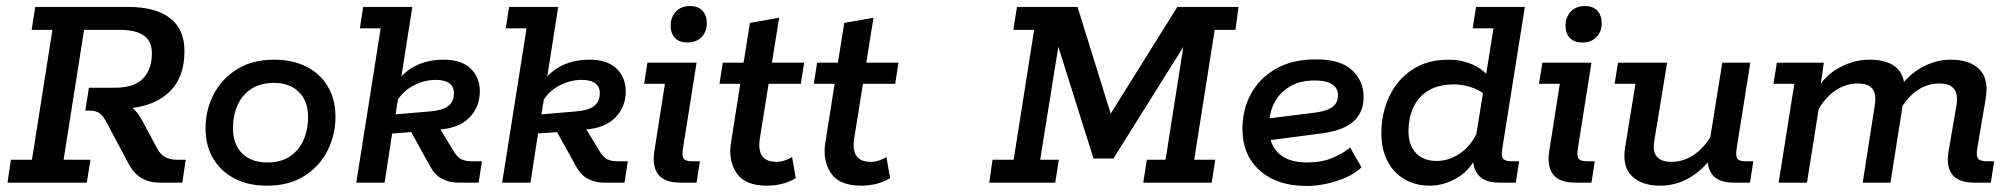

<svg xmlns="http://www.w3.org/2000/svg" viewBox="-20 -606 6672 637"><path d="M5 0 16 -76H86L154 -507H85L97 -583H405Q496 -583 544 -546Q592 -509 592 -437Q592 -342 533.5 -293.5Q475 -245 373 -245H321L363 -265Q397 -265 416 -251Q435 -237 452 -206L501 -114Q512 -94 528 -85Q544 -76 567 -76H596L585 0H510Q476 0 450 -15Q424 -30 408 -60L335 -197Q322 -223 309.5 -231Q297 -239 276 -239H263L275 -315H362Q426 -315 455 -346Q484 -377 484 -429Q484 -469 457.5 -488Q431 -507 375 -507H259L191 -76H280L268 0Z M866 10Q804 10 758.5 -13.5Q713 -37 687.5 -79.5Q662 -122 662 -180Q662 -241 688.5 -292.5Q715 -344 766 -376Q817 -408 890 -408Q951 -408 997 -384.5Q1043 -361 1068 -318.5Q1093 -276 1093 -218Q1093 -158 1066.5 -106Q1040 -54 989.5 -22Q939 10 866 10ZM867 -67Q911 -67 941 -86.5Q971 -106 986.5 -140.5Q1002 -175 1002 -218Q1002 -271 971.5 -301Q941 -331 889 -331Q845 -331 814.5 -311.5Q784 -292 768.5 -258Q753 -224 753 -180Q753 -127 783.5 -97Q814 -67 867 -67Z M1256 0H1162L1243 -512H1174L1185 -583H1348L1305 -310L1296 -333Q1322 -370 1361.5 -389Q1401 -408 1452 -408Q1511 -408 1541.5 -378.5Q1572 -349 1572 -303Q1572 -252 1538 -216.5Q1504 -181 1437 -176L1384 -172L1419 -213L1488 -100Q1499 -83 1512 -77Q1525 -71 1544 -71H1579L1568 0H1502Q1472 0 1448 -12Q1424 -24 1409 -51L1329 -195L1362 -169L1281 -163ZM1290 -212 1273 -225 1403 -236Q1446 -239 1466 -253.5Q1486 -268 1486 -297Q1486 -318 1471 -329.5Q1456 -341 1425 -341Q1389 -341 1352.5 -322.5Q1316 -304 1294 -266L1304 -299Z M1740 0H1646L1727 -512H1658L1669 -583H1832L1789 -310L1780 -333Q1806 -370 1845.5 -389Q1885 -408 1936 -408Q1995 -408 2025.5 -378.5Q2056 -349 2056 -303Q2056 -252 2022 -216.5Q1988 -181 1921 -176L1868 -172L1903 -213L1972 -100Q1983 -83 1996 -77Q2009 -71 2028 -71H2063L2052 0H1986Q1956 0 1932 -12Q1908 -24 1893 -51L1813 -195L1846 -169L1765 -163ZM1774 -212 1757 -225 1887 -236Q1930 -239 1950 -253.5Q1970 -268 1970 -297Q1970 -318 1955 -329.5Q1940 -341 1909 -341Q1873 -341 1836.5 -322.5Q1800 -304 1778 -266L1788 -299Z M2238 0Q2185 0 2164 -27Q2143 -54 2151 -105L2186 -328H2117L2128 -398H2291L2246 -114Q2242 -91 2247.5 -81Q2253 -71 2276 -71H2302L2291 0ZM2261 -465Q2234 -465 2219.5 -480Q2205 -495 2205 -521Q2205 -548 2222 -567Q2239 -586 2269 -586Q2296 -586 2310.5 -570.5Q2325 -555 2325 -529Q2325 -501 2307.5 -483Q2290 -465 2261 -465Z M2524 10Q2452 10 2424 -31.5Q2396 -73 2405 -131L2436 -328H2367L2378 -398H2447L2468 -530L2565 -547L2541 -398H2648L2637 -328H2530L2501 -147Q2495 -108 2508.5 -88.5Q2522 -69 2557 -69Q2571 -69 2584.5 -74Q2598 -79 2608 -85L2620 -15Q2599 -2 2574.5 4Q2550 10 2524 10Z M2837 10Q2765 10 2737 -31.5Q2709 -73 2718 -131L2749 -328H2680L2691 -398H2760L2781 -530L2878 -547L2854 -398H2961L2950 -328H2843L2814 -147Q2808 -108 2821.5 -88.5Q2835 -69 2870 -69Q2884 -69 2897.5 -74Q2911 -79 2921 -85L2933 -15Q2912 -2 2887.5 4Q2863 10 2837 10Z M3262 0 3273 -76H3343L3411 -507H3342L3354 -583H3555L3669 -216L3655 -213L3886 -583H4089L4079 -507H4010L3942 -76H4012L4000 0H3773L3785 -76H3847L3912 -489L3932 -492L3674 -80H3608L3477 -496L3497 -487L3431 -76H3493L3481 0Z M4314 11Q4217 11 4159.5 -40.5Q4102 -92 4102 -178Q4102 -242 4130 -294Q4158 -346 4212.5 -377.5Q4267 -409 4346 -409Q4427 -409 4465.5 -373.5Q4504 -338 4504 -284Q4504 -234 4471.5 -204Q4439 -174 4369 -164L4155 -136V-209L4333 -231Q4379 -236 4399 -250Q4419 -264 4419 -290Q4419 -314 4399.5 -326.5Q4380 -339 4342 -339Q4292 -339 4258.5 -318.5Q4225 -298 4208 -265Q4191 -232 4191 -193V-178Q4191 -126 4223 -96.5Q4255 -67 4317 -67Q4364 -67 4400.5 -82Q4437 -97 4459 -117L4497 -51Q4478 -32 4448.5 -18.5Q4419 -5 4384 3Q4349 11 4314 11Z M4723 10Q4676 10 4639.5 -11.5Q4603 -33 4583 -72Q4563 -111 4563 -164Q4563 -231 4589.5 -286.5Q4616 -342 4665.5 -375Q4715 -408 4786 -408Q4828 -408 4864 -392.5Q4900 -377 4919 -351L4907 -337L4935 -512H4866L4877 -583H5039L4964 -112Q4960 -88 4967 -79.5Q4974 -71 4994 -71H5020L5009 0H4956Q4903 0 4882.5 -28Q4862 -56 4869 -100L4872 -121L4883 -99Q4862 -45 4817 -17.5Q4772 10 4723 10ZM4747 -72Q4787 -72 4824.5 -97.5Q4862 -123 4885 -175L4875 -142L4903 -315L4904 -294Q4886 -309 4858 -317.5Q4830 -326 4804 -326Q4755 -326 4721.5 -307Q4688 -288 4670.5 -252.5Q4653 -217 4653 -170Q4653 -124 4678 -98Q4703 -72 4747 -72Z M5207 0Q5154 0 5133 -27Q5112 -54 5120 -105L5155 -328H5086L5097 -398H5260L5215 -114Q5211 -91 5216.5 -81Q5222 -71 5245 -71H5271L5260 0ZM5230 -465Q5203 -465 5188.5 -480Q5174 -495 5174 -521Q5174 -548 5191 -567Q5208 -586 5238 -586Q5265 -586 5279.5 -570.5Q5294 -555 5294 -529Q5294 -501 5276.5 -483Q5259 -465 5230 -465Z M5488 10Q5426 10 5393.5 -22.5Q5361 -55 5372 -119L5406 -328H5337L5348 -398H5511L5469 -142Q5462 -103 5477 -86Q5492 -69 5525 -69Q5566 -69 5601.5 -93.5Q5637 -118 5663 -166L5651 -130L5694 -398H5787L5742 -115Q5738 -92 5743 -81.5Q5748 -71 5771 -71H5797L5786 0H5733Q5680 0 5660 -28Q5640 -56 5646 -100L5648 -116L5664 -91Q5630 -42 5585 -16Q5540 10 5488 10Z M5881 0 5933 -328H5864L5875 -398H6031L6014 -281L6006 -307Q6036 -357 6084 -382.5Q6132 -408 6182 -408Q6239 -408 6268 -384.5Q6297 -361 6298 -320L6276 -307Q6310 -357 6356 -382.5Q6402 -408 6452 -408Q6515 -408 6547 -376Q6579 -344 6568 -279L6540 -114Q6536 -91 6542 -81Q6548 -71 6571 -71H6596L6585 0H6531Q6478 0 6457 -27Q6436 -54 6445 -105L6471 -257Q6477 -294 6462.5 -311.5Q6448 -329 6414 -329Q6372 -329 6336.5 -303Q6301 -277 6275 -225L6297 -285L6252 0H6160L6200 -257Q6206 -294 6192 -311.5Q6178 -329 6144 -329Q6103 -329 6067.5 -304.5Q6032 -280 6007 -232L6020 -283L5975 0Z"/></svg>

Font: Rokkitt Medium
Style: Italic
Weight: 500
Italic angle: -9°
Designer: Vernon Adams
Foundry: Vernon Adams
Version: Version 3.103